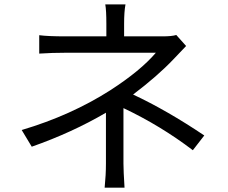

<svg xmlns="http://www.w3.org/2000/svg" viewBox="-20 -818 1040 877"><path d="M860.8 -131.8Q714.8 -243.2 543.9 -324.2V-70.8Q543.9 -39.1 548.8 39.1H458Q463.9 -19 463.9 -70.8V-303.2Q310.1 -212.9 125 -147.9L79.1 -224.1Q304.2 -291 483.9 -405.8Q622.1 -495.1 691.9 -577.1H280.8Q219.2 -577.1 159.2 -573.2V-657.2Q199.2 -651.9 279.8 -651.9H465.8V-709Q465.8 -771 460.9 -797.9H553.2Q546.9 -765.1 546.9 -709V-651.9H722.2Q765.1 -651.9 785.2 -658.2L830.1 -607.9L772.9 -547.9Q700.2 -471.2 587.9 -386.2Q742.2 -314 913.1 -199.2Z"/></svg>

Font: Black Ops One [rus by aLiNcE]
Style: Regular
Weight: 400
Designer: James Grieshaber
Foundry: James Grieshaber
Version: Version 1.002;May 25, 2024;FontCreator 13.0.0.2680 64-bit